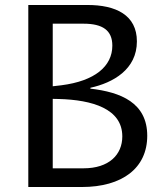

<svg xmlns="http://www.w3.org/2000/svg" viewBox="-20 -750 660 770"><path d="M93.5 0H308C470.5 0 570.5 -76 570.5 -205.5C570.5 -338 464.5 -380.5 342.5 -394.5V-398C433.5 -418 529 -471.5 529 -584C529 -689.5 445 -730.5 329 -730H93.5ZM191.5 -75V-353.5L215 -353C350 -349.5 470.5 -314 470.5 -203C470.5 -129 416.5 -75 315 -75ZM191.5 -404V-655H315C392 -655 430.5 -628 430.5 -567C430.5 -484 360 -425 226 -408Z"/></svg>

Font: Monaspace Argon
Style: Regular
Weight: 400
Designer: Riley Cran & the Lettermatic Team
Foundry: Lettermatic
Version: Version 1.200 (Monaspace Argon)